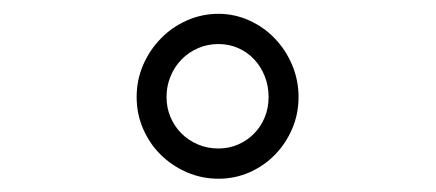

<svg xmlns="http://www.w3.org/2000/svg" viewBox="-20 -741 640 282"><path d="M180.7 -598.6Q180.7 -623.5 190.2 -645.5Q199.7 -667.5 216.1 -684.3Q232.4 -701.2 254.4 -710.9Q276.4 -720.7 300.8 -720.7Q324.7 -720.7 346.2 -710.9Q367.7 -701.2 383.8 -684.3Q399.9 -667.5 409.2 -645.3Q418.5 -623 418.5 -598.6Q418.5 -573.7 409.2 -552Q399.9 -530.3 384 -513.9Q368.2 -497.6 346.7 -488Q325.2 -478.5 300.8 -478.5Q276.4 -478.5 254.4 -488Q232.4 -497.6 216.1 -513.7Q199.7 -529.8 190.2 -551.8Q180.7 -573.7 180.7 -598.6ZM224.6 -598.6Q224.6 -582.5 230.5 -568.8Q236.3 -555.2 246.6 -544.9Q256.8 -534.7 270.8 -528.8Q284.7 -522.9 300.8 -522.9Q316.4 -522.9 329.8 -528.8Q343.3 -534.7 353.3 -544.9Q363.3 -555.2 368.9 -568.8Q374.5 -582.5 374.5 -598.6Q374.5 -614.7 368.9 -628.9Q363.3 -643.1 353.5 -653.6Q343.8 -664.1 330.3 -670.2Q316.9 -676.3 300.8 -676.3Q284.7 -676.3 270.8 -670.2Q256.8 -664.1 246.6 -653.6Q236.3 -643.1 230.5 -628.9Q224.6 -614.7 224.6 -598.6Z"/></svg>

Font: Roboto Mono Light
Style: Regular
Weight: 300
Designer: Google
Version: Version 2.000985; 2015; ttfautohint (v1.3)